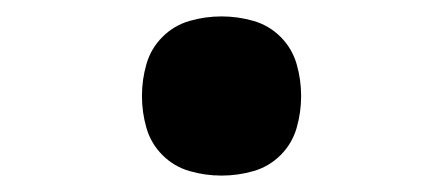

<svg xmlns="http://www.w3.org/2000/svg" viewBox="-20 -457 540 234"><path d="M250 -243Q230 -243 211 -248.5Q192 -254 178 -268Q164 -282 158.5 -301Q153 -320 153 -340Q153 -360 158.5 -379Q164 -398 178 -412Q192 -426 211 -431.5Q230 -437 250 -437Q270 -437 289 -431.5Q308 -426 322 -412Q336 -398 341.5 -379Q347 -360 347 -340Q347 -320 341.5 -301Q336 -282 322 -268Q308 -254 289 -248.5Q270 -243 250 -243Z"/></svg>

Font: Iosevka
Style: Bold
Weight: 700
Monospace: yes
Designer: Belleve Invis
Foundry: Belleve Invis
Version: Version 32.5.0; ttfautohint (v1.8.4)